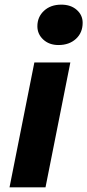

<svg xmlns="http://www.w3.org/2000/svg" viewBox="-20 -807 376 827"><path d="M128 -538H283L176 0H21ZM141 -694Q141 -734 169.5 -760.5Q198 -787 244 -787Q285 -787 310.5 -764.5Q336 -742 336 -709Q336 -666 307 -639.5Q278 -613 232 -613Q192 -613 166.5 -636.5Q141 -660 141 -694Z"/></svg>

Font: Montserrat Alternates
Style: Bold Italic
Weight: 700
Italic angle: -11.3°
Designer: Julieta Ulanovsky
Foundry: Julieta Ulanovsky
Version: Version 7.200